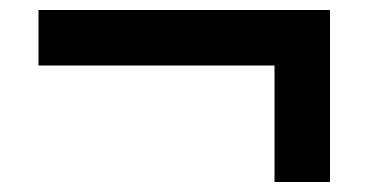

<svg xmlns="http://www.w3.org/2000/svg" viewBox="-20 -482 770 384"><path d="M529 -118V-351H57V-462H640V-118Z"/></svg>

Font: M PLUS 2 SemiBold
Style: Regular
Weight: 600
Designer: Coji Morishita
Foundry: UNDERFOREST DESIGN
Version: Version 1.001